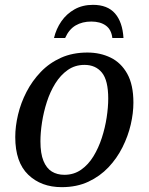

<svg xmlns="http://www.w3.org/2000/svg" viewBox="-20 -763 614 793"><path d="M235 10Q150 10 96.5 -41.5Q43 -93 43 -197Q43 -241 54.5 -289.5Q66 -338 89.5 -383.5Q113 -429 148.5 -466Q184 -503 232 -524.5Q280 -546 341 -546Q394 -546 437 -525Q480 -504 505.5 -458.5Q531 -413 531 -339Q531 -296 520 -248.5Q509 -201 486 -155Q463 -109 428 -72Q393 -35 345 -12.5Q297 10 235 10ZM246 -41Q285 -41 315 -62Q345 -83 366 -117.5Q387 -152 400.5 -193.5Q414 -235 420.5 -277.5Q427 -320 427 -356Q427 -431 401 -463Q375 -495 329 -495Q290 -495 260 -474Q230 -453 208.5 -418.5Q187 -384 173.5 -342Q160 -300 153.5 -257.5Q147 -215 147 -179Q147 -129 159.5 -98.5Q172 -68 194 -54.5Q216 -41 246 -41ZM203 -606Q212 -644 233.5 -675Q255 -706 288 -724.5Q321 -743 364 -743Q424 -743 455 -707.5Q486 -672 490 -606H444Q440 -641 417 -657.5Q394 -674 357 -674Q320 -674 292.5 -658Q265 -642 249 -606Z"/></svg>

Font: Noto Serif
Style: Italic
Weight: 400
Italic angle: -12°
Designer: Monotype Design Team
Foundry: Monotype Imaging Inc.
Version: Version 2.013